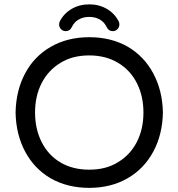

<svg xmlns="http://www.w3.org/2000/svg" viewBox="-20 -866 833 896"><path d="M255.9 -752Q255.9 -759.8 258.8 -765.6Q277.3 -802.7 314 -824.2Q350.6 -845.7 396.5 -845.7Q442.4 -845.7 479 -824.2Q515.6 -802.7 534.2 -765.6Q537.1 -759.8 537.1 -752Q537.1 -739.3 528.3 -730Q519.5 -720.7 505.9 -720.7Q486.3 -720.7 477.5 -740.2Q466.8 -762.7 445.8 -774.9Q424.8 -787.1 396.5 -787.1Q368.2 -787.1 347.2 -774.9Q326.2 -762.7 315.4 -740.2Q306.6 -720.7 287.1 -720.7Q273.4 -720.7 264.6 -730Q255.9 -739.3 255.9 -752ZM215.8 -34.2Q139.6 -79.1 97.2 -158.7Q54.7 -238.3 52.7 -340.8Q54.7 -443.4 96.7 -522.5Q138.7 -602.5 216.8 -647.5Q294.9 -692.4 396.5 -692.4Q499 -692.4 577.1 -647.5Q653.3 -602.5 695.8 -522.5Q738.3 -442.4 740.2 -340.8Q738.3 -239.3 696.3 -160.2Q653.3 -79.1 575.7 -34.2Q498 10.7 396.5 10.7Q293.9 10.7 215.8 -34.2ZM531.2 -109.4Q587.9 -143.6 618.7 -203.6Q649.4 -263.7 649.4 -340.8Q649.4 -417 619.1 -477.5Q587.9 -539.1 530.3 -573.2Q472.7 -607.4 396.5 -607.4Q317.4 -607.4 261.7 -572.3Q205.1 -538.1 174.3 -478Q143.6 -418 143.6 -340.8Q143.6 -264.6 173.8 -204.1Q205.1 -141.6 262.2 -107.9Q319.3 -74.2 396.5 -74.2Q475.6 -74.2 531.2 -109.4Z"/></svg>

Font: KTXP_ComRound
Style: Medium
Weight: 500
Version: Version 1.01;May 16, 2022;FontCreator 13.0.0.2683 64-bit